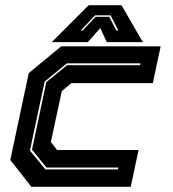

<svg xmlns="http://www.w3.org/2000/svg" viewBox="-20 -718 665 738"><path d="M100.5 0 19.5 -103 90.5 -437 215.5 -540H597.5L567.5 -398.5H254.5L217.5 -368L175.5 -172L199.5 -141.5H512.5L482.5 0ZM154.5 -67H433.5L435 -74H158.5L103 -142.5L158 -402.5L238 -467.5H518.5L520 -474.5H237L151.5 -404.5L95 -139ZM321 -698H447L529 -556H390.5L365.5 -610L317.5 -556H179ZM345.5 -659 290.5 -601H298L347.5 -653.5H400L427 -601H435L405 -659Z"/></svg>

Font: Tourney ExtraBold
Style: Italic
Weight: 800
Italic angle: -12°
Version: Version 1.015